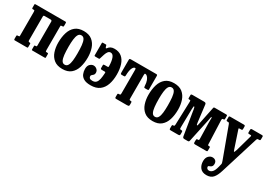

<svg xmlns="http://www.w3.org/2000/svg" viewBox="-4 -1336 3322 2399"><g transform="rotate(30 1657.0 -136.0)"><path d="M184.5 -90.5Q184.5 -70 201.5 -70H203Q212 -70 215.2 -67Q218.5 -64 218.5 -53V-15Q218.5 -6 215.8 -3Q213 0 204.5 0H32.5Q23.5 0 21 -3.2Q18.5 -6.5 18.5 -16V-54Q18.5 -64.5 22.5 -67.2Q26.5 -70 36.5 -70H41.5Q51 -70 54.8 -72.2Q58.5 -74.5 58.5 -84V-427.5Q58.5 -441 56 -445.5Q53.5 -450 40.5 -450H31.5Q23 -450 20.8 -453.2Q18.5 -456.5 18.5 -465V-509Q18.5 -517.5 22 -518.8Q25.5 -520 34 -520H460Q469 -520 471.5 -516.8Q474 -513.5 474 -504V-466Q474 -455.5 469.8 -452.8Q465.5 -450 456 -450H451Q441 -450 437.5 -447.8Q434 -445.5 434 -436V-92.5Q434 -79.5 436.2 -74.8Q438.5 -70 452 -70H461Q469 -70 471.5 -66.8Q474 -63.5 474 -55V-11Q474 -3 470.2 -1.5Q466.5 0 458.5 0H285Q277 0 275.5 -3.8Q274 -7.5 274 -15.5V-55.5Q274 -64 276.2 -67Q278.5 -70 286 -70H291.5Q301.5 -70 304.8 -73.2Q308 -76.5 308 -89.5V-429.5Q308 -450 287.5 -450H205Q193 -450 188.8 -447Q184.5 -444 184.5 -430.5Z M514.5 -248.5Q514.5 -328.5 534.5 -393Q554.5 -457.5 600 -495.2Q645.5 -533 721.5 -533Q798 -533 843.2 -496.5Q888.5 -460 908.5 -400Q928.5 -340 928.5 -270Q928.5 -190 908.5 -126Q888.5 -62 843.2 -24.5Q798 13 721.5 13Q645.5 13 600 -23.2Q554.5 -59.5 534.5 -119Q514.5 -178.5 514.5 -248.5ZM652 -270Q652 -203.5 657.2 -153.8Q662.5 -104 677.2 -76.2Q692 -48.5 721.5 -48.5Q751 -48.5 766 -75.2Q781 -102 786 -147.8Q791 -193.5 791 -250Q791 -316.5 786 -366.2Q781 -416 766 -443.8Q751 -471.5 721.5 -471.5Q692 -471.5 677.2 -444.8Q662.5 -418 657.2 -372.2Q652 -326.5 652 -270Z M1349 -266.5Q1349 -186.5 1327.2 -123.2Q1305.5 -60 1257.5 -23.5Q1209.5 13 1130.5 13Q1065 13 1030 -7.8Q995 -28.5 981.8 -61.5Q968.5 -94.5 968.5 -131Q968.5 -178 993 -199.8Q1017.5 -221.5 1042.5 -221.5Q1068.5 -221.5 1090 -203Q1111.5 -184.5 1111.5 -154.5Q1111.5 -134.5 1101 -123.5Q1090.5 -112.5 1080.2 -104.8Q1070 -97 1070 -86.5Q1070 -69 1081 -58Q1092 -47 1122 -47Q1157.5 -47 1175.5 -67Q1193.5 -87 1200.8 -122.5Q1208 -158 1210.5 -205Q1211.5 -217.5 1209 -221Q1206.5 -224.5 1196 -224.5H1155.5Q1138 -224.5 1138 -240.5V-281.5Q1138 -289.5 1142 -292Q1146 -294.5 1158.5 -294.5H1197.5Q1209 -294.5 1210.5 -297.5Q1212 -300.5 1212 -311.5Q1211 -380.5 1195 -424.2Q1179 -468 1145.5 -468Q1123.5 -468 1109.5 -449.8Q1095.5 -431.5 1086 -402.8Q1076.5 -374 1067 -342Q1064.5 -334.5 1063.2 -331Q1062 -327.5 1052 -327.5H1003.5Q995 -327.5 992 -330Q989 -332.5 989 -340.5V-515.5Q989 -525 999 -525H1041.5Q1048.5 -525 1049.5 -523.2Q1050.5 -521.5 1052 -516L1057 -499Q1064.5 -473.5 1076.5 -491Q1091 -512 1112 -522.5Q1133 -533 1165 -533Q1228.5 -533 1269.2 -499.5Q1310 -466 1329.5 -406Q1349 -346 1349 -266.5Z M1476 -20.5V-52.5Q1476 -64.5 1480 -67.2Q1484 -70 1495.5 -70H1497.5Q1509.5 -70 1513 -74.5Q1516.5 -79 1516.5 -97.5V-431Q1516.5 -445.5 1514 -449.5Q1511.5 -453.5 1506 -453.5H1503.5Q1485 -453.5 1469.2 -421Q1453.5 -388.5 1451.5 -315.5Q1451 -304 1448 -299.5Q1445 -295 1432.5 -295H1402Q1389 -295 1387 -302.2Q1385 -309.5 1385 -320.5V-493.5Q1385 -511 1388.5 -515.5Q1392 -520 1409 -520H1768.5Q1783 -520 1786.2 -515.8Q1789.5 -511.5 1789.5 -496.5V-310.5Q1789.5 -299.5 1785.5 -297.2Q1781.5 -295 1770.5 -295H1742Q1728 -295 1725.2 -300.8Q1722.5 -306.5 1722.5 -318.5Q1720.5 -366 1708.8 -395.8Q1697 -425.5 1682 -439.5Q1667 -453.5 1655 -453.5H1652.5Q1647 -453.5 1644.8 -449.5Q1642.5 -445.5 1642.5 -432V-98.5Q1642.5 -79.5 1645 -74.8Q1647.5 -70 1658.5 -70H1660.5Q1674 -70 1676.8 -65.5Q1679.5 -61 1679.5 -45.5V-21Q1679.5 -6 1671.8 -3Q1664 0 1650.5 0H1499Q1484 0 1480 -3.2Q1476 -6.5 1476 -20.5Z M1817 -248.5Q1817 -328.5 1837 -393Q1857 -457.5 1902.5 -495.2Q1948 -533 2024 -533Q2100.5 -533 2145.8 -496.5Q2191 -460 2211 -400Q2231 -340 2231 -270Q2231 -190 2211 -126Q2191 -62 2145.8 -24.5Q2100.5 13 2024 13Q1948 13 1902.5 -23.2Q1857 -59.5 1837 -119Q1817 -178.5 1817 -248.5ZM1954.5 -270Q1954.5 -203.5 1959.8 -153.8Q1965 -104 1979.8 -76.2Q1994.5 -48.5 2024 -48.5Q2053.5 -48.5 2068.5 -75.2Q2083.5 -102 2088.5 -147.8Q2093.5 -193.5 2093.5 -250Q2093.5 -316.5 2088.5 -366.2Q2083.5 -416 2068.5 -443.8Q2053.5 -471.5 2024 -471.5Q1994.5 -471.5 1979.8 -444.8Q1965 -418 1959.8 -372.2Q1954.5 -326.5 1954.5 -270Z M2294.5 -450H2290Q2280 -450 2276.5 -452.8Q2273 -455.5 2273 -465V-503Q2273 -515 2278.2 -517.5Q2283.5 -520 2294 -520H2461Q2477.5 -520 2484.2 -514.5Q2491 -509 2492.5 -497L2522.5 -252.5Q2524.5 -237.5 2527.2 -228.2Q2530 -219 2534.5 -219Q2540 -219 2544.5 -242.5L2598 -503Q2599.5 -513.5 2602.5 -516.8Q2605.5 -520 2619.5 -520H2779Q2790 -520 2793.5 -516.8Q2797 -513.5 2797 -502V-475Q2797 -459 2794.2 -454.5Q2791.5 -450 2782.5 -450H2776Q2761 -450 2762 -423L2775 -91Q2775 -78.5 2777.5 -74.2Q2780 -70 2787.5 -70H2790.5Q2804.5 -70 2807 -67.8Q2809.5 -65.5 2809.5 -51V-21Q2809.5 -8.5 2806.5 -4.2Q2803.5 0 2791.5 0H2635.5Q2623.5 0 2617.5 -3.2Q2611.5 -6.5 2611.5 -19V-46Q2611.5 -60.5 2614 -65.2Q2616.5 -70 2631.5 -70H2634.5Q2645 -70 2647 -74.5Q2649 -79 2649 -91L2643.5 -324.5Q2643 -337.5 2643.8 -355Q2644.5 -372.5 2644.5 -385.8Q2644.5 -399 2641.5 -399Q2633 -399 2631 -382.2Q2629 -365.5 2624 -343.5L2552.5 -9.5Q2550.5 0 2546 4.2Q2541.5 8.5 2528.5 8.5H2485Q2467 8.5 2461.8 1.5Q2456.5 -5.5 2454.5 -18.5L2401.5 -345Q2400 -355.5 2398 -370Q2396 -384.5 2392.2 -395.5Q2388.5 -406.5 2382 -406.5Q2379.5 -406.5 2378.2 -397Q2377 -387.5 2375.5 -364L2371 -102.5Q2370 -82 2373.2 -76Q2376.5 -70 2385.5 -70H2391Q2404 -70 2408 -66.5Q2412 -63 2412 -48V-20Q2412 -7 2405.8 -3.5Q2399.5 0 2386 0H2283Q2269 0 2265 -3.2Q2261 -6.5 2261 -20V-49Q2261 -63 2264 -66.5Q2267 -70 2276.5 -70H2278Q2289.5 -70 2292.5 -75.5Q2295.5 -81 2296 -92L2307.5 -430Q2308 -440 2306.2 -445Q2304.5 -450 2294.5 -450Z M2822 129Q2822 81.5 2846.8 55.5Q2871.5 29.5 2902.5 29.5Q2930.5 29.5 2947.5 45Q2964.5 60.5 2964.5 90.5Q2964.5 113 2955.8 124Q2947 135 2935.5 140Q2924 145 2915.2 148.8Q2906.5 152.5 2906.5 160Q2906.5 175.5 2916.8 186Q2927 196.5 2944.5 196.5Q2971.5 196.5 2993 172.8Q3014.5 149 3029 90L3035.5 62.5Q3041.5 46.5 3039.5 33.8Q3037.5 21 3031 6L2870 -431Q2864.5 -442.5 2862 -446.2Q2859.5 -450 2844.5 -450H2841.5Q2830 -450 2826.2 -453.2Q2822.5 -456.5 2822.5 -467V-508.5Q2822.5 -520 2837.5 -520H3035Q3047 -520 3051 -515.8Q3055 -511.5 3055 -498.5V-474Q3055 -459 3051.8 -454.5Q3048.5 -450 3035 -450H3021Q3007.5 -450 3004.2 -447.2Q3001 -444.5 3005 -435L3082.5 -203Q3089 -185 3092.5 -174.8Q3096 -164.5 3100 -164.5Q3104 -164.5 3107.2 -173.5Q3110.5 -182.5 3117.5 -200.5L3183 -433Q3186 -443 3183.2 -446.5Q3180.5 -450 3165.5 -450H3151.5Q3140.5 -450 3137.8 -454Q3135 -458 3135 -468V-498.5Q3135 -511.5 3139 -515.8Q3143 -520 3155.5 -520H3296.5Q3313.5 -520 3313.5 -506.5V-471.5Q3313.5 -460.5 3310.5 -455.2Q3307.5 -450 3296.5 -450H3288.5Q3271 -450 3268.2 -444Q3265.5 -438 3261 -426L3093.5 114Q3070.5 190 3037.5 225.8Q3004.5 261.5 2944.5 261.5Q2882.5 261.5 2852.2 223.8Q2822 186 2822 129Z"/></g></svg>

Font: Besley* Condensed Semi
Style: Regular
Weight: 600
Width: 3
Designer: Owen Earl
Foundry: indestructible type*
Version: Version 3.000; ttfautohint (v1.8.3)